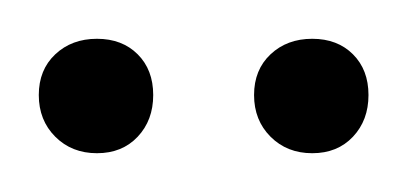

<svg xmlns="http://www.w3.org/2000/svg" viewBox="-20 -679 210 99"><path d="M141 -600Q128 -600 119.5 -608.5Q111 -617 111 -630Q111 -643 119.5 -651Q128 -659 141 -659Q154 -659 162 -651Q170 -643 170 -630Q170 -617 162 -608.5Q154 -600 141 -600ZM30 -600Q17 -600 8.5 -608.5Q0 -617 0 -630Q0 -643 8.5 -651Q17 -659 30 -659Q43 -659 51 -651Q59 -643 59 -630Q59 -617 51 -608.5Q43 -600 30 -600Z"/></svg>

Font: Dosis ExtraLight
Style: Regular
Weight: 250
Designer: EdgarTolentino, PabloImpallari, IginoMarini
Foundry: EdgarTolentino, PabloImpallari, IginoMarini
Version: Version 3.001; ttfautohint (v1.8.2)